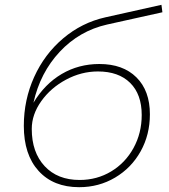

<svg xmlns="http://www.w3.org/2000/svg" viewBox="-20 -771 702 798"><path d="M603 -296Q603 -211 564.5 -142Q526 -73 458.5 -33Q391 7 309 7Q202 7 140.5 -60.5Q79 -128 79 -248Q79 -356 122 -451Q165 -546 242.5 -611.5Q320 -677 418 -699L651 -751L655 -720L425 -669Q310 -643 228.5 -556Q147 -469 119 -344Q166 -422 236.5 -463.5Q307 -505 393 -505Q491 -505 547 -449.5Q603 -394 603 -296ZM569 -293Q569 -379 521 -426.5Q473 -474 387 -474Q318 -474 254.5 -440Q191 -406 151.5 -350.5Q112 -295 112 -235Q112 -138 165.5 -80.5Q219 -23 311 -23Q383 -23 442 -58.5Q501 -94 535 -156Q569 -218 569 -293Z"/></svg>

Font: Montserrat Alternates ExLight
Style: Italic
Weight: 275
Italic angle: -11.3°
Designer: Julieta Ulanovsky
Foundry: Julieta Ulanovsky
Version: Version 7.200